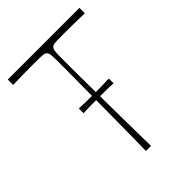

<svg xmlns="http://www.w3.org/2000/svg" viewBox="-202 -804 907 907"><g transform="rotate(-45 251.5 -350.0)"><path d="M235 0Q237 -100 237.5 -197.5Q238 -295 239 -378.5Q240 -462 240 -521.5Q240 -581 240 -604Q240 -628 238 -640.5Q236 -653 228 -659Q224 -663 213 -664.5Q202 -666 158 -666Q149 -666 126 -666Q103 -666 73 -665.5Q43 -665 12 -664V-700H491V-664Q460 -665 430 -665.5Q400 -666 377.5 -666Q355 -666 345 -666Q302 -666 291 -664.5Q280 -663 275 -659Q268 -653 265.5 -640.5Q263 -628 263 -604Q263 -581 263 -521.5Q263 -462 264 -378.5Q265 -295 266 -197.5Q267 -100 269 0ZM153 -334V-366Q178 -365 202.5 -364.5Q227 -364 252 -364Q278 -364 303 -364.5Q328 -365 353 -366V-334Q328 -336 303 -336Q278 -336 252 -336Q227 -336 202.5 -336Q178 -336 153 -334Z"/></g></svg>

Font: Ojuju ExtraLight
Style: Regular
Weight: 200
Designer: Chisaokwu Joboson, Mirko Velimirovic
Foundry: Udi Foundry
Version: Version 1.000